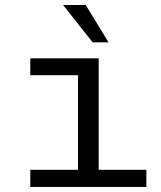

<svg xmlns="http://www.w3.org/2000/svg" viewBox="-20 -741 640 761"><path d="M347.2 -573.2 230 -721.2H319.8L410.2 -573.2ZM100.1 0V-67.9H289.1V-442.9H100.1V-509.8H371.1V-67.9H560.1V0Z"/></svg>

Font: Office Code Pro D
Style: Regular
Weight: 400
Designer: Nathan Rutzky & Paul D. Hunt
Foundry: Adobe Systems Incorporated
Version: Version 1.004;PS 001.004;hotconv 1.0.70;makeotf.lib2.5.58329